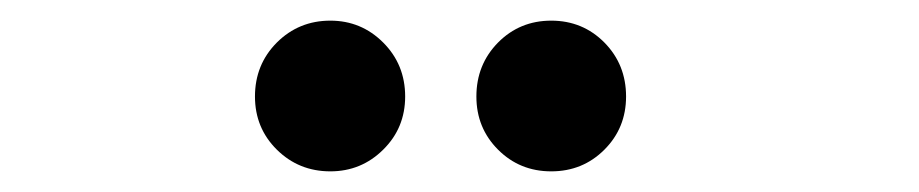

<svg xmlns="http://www.w3.org/2000/svg" viewBox="-20 -797 890 186"><path d="M300 -631Q269.5 -631 248.2 -652Q227 -673 227 -703.5Q227 -734.5 248.2 -755.8Q269.5 -777 300 -777Q330 -777 351.2 -755.8Q372.5 -734.5 372.5 -703.5Q372.5 -673 351.2 -652Q330 -631 300 -631ZM441.5 -703.5Q441.5 -734.5 462.5 -755.8Q483.5 -777 514 -777Q544.5 -777 565.5 -755.8Q586.5 -734.5 586.5 -703.5Q586.5 -673 565.5 -652Q544.5 -631 514 -631Q483.5 -631 462.5 -652Q441.5 -673 441.5 -703.5Z"/></svg>

Font: League Mono Wide Medium
Style: Regular
Weight: 500
Width: 8
Designer: Tyler Finck
Foundry: The League of Moveable Type / Tyler Finck
Version: Version 2.210